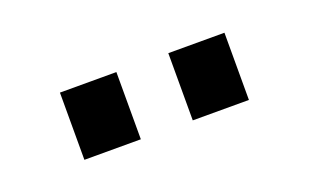

<svg xmlns="http://www.w3.org/2000/svg" viewBox="-32 -818 475 295"><g transform="rotate(-20 205.5 -670.0)"><path d="M70.8 -615.2V-725.1H163.1V-615.2ZM248 -615.2V-725.1H339.8V-615.2Z"/></g></svg>

Font: Rawline SemiBold
Style: Regular
Weight: 600
Designer: Matt McInerney, Pablo Impallari, Rodrigo Fuenzalida
Foundry: Matt McInerney, Pablo Impallari, Rodrigo Fuenzalida
Version: Version 4.020;PS 004.020;hotconv 1.0.88;makeotf.lib2.5.64775